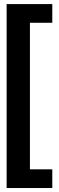

<svg xmlns="http://www.w3.org/2000/svg" viewBox="-20 -742 291 940"><path d="M12.5 178.5H236V87H126.5V-630.5H236V-722H12.5Z"/></svg>

Font: Anybody ExtraCondensed
Style: Bold
Weight: 700
Width: 2
Version: Version 1.113;gftools[0.9.25]